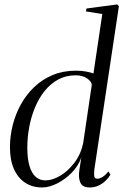

<svg xmlns="http://www.w3.org/2000/svg" viewBox="-20 -837 558 868"><path d="M406.5 -70.5Q404.5 -53 406 -41Q407.5 -29 420.5 -29Q430.5 -29 443.5 -37Q456.5 -45 470.5 -62L479 -47Q471 -33 457.2 -19.8Q443.5 -6.5 425.5 2Q407.5 10.5 385.5 10.5Q353.5 10.5 343.5 -11Q333.5 -32.5 338.5 -66L347.5 -124.5Q334 -86.5 304 -56Q274 -25.5 238 -7.5Q202 10.5 170 10.5Q126.5 10.5 94 -10.8Q61.5 -32 43.2 -72.5Q25 -113 25 -171.5Q25 -221.5 37.5 -271.2Q50 -321 74.5 -365.2Q99 -409.5 135 -443.8Q171 -478 218.2 -497.8Q265.5 -517.5 323.5 -517.5Q346 -517.5 366.5 -514Q387 -510.5 402.5 -505L442.5 -773.5L368.5 -785.5L371 -798.5L510 -817L517.5 -809ZM395 -454Q393 -469.5 373 -483Q353 -496.5 321.5 -496.5Q277.5 -496.5 242.5 -477.2Q207.5 -458 181.2 -425Q155 -392 137.8 -350Q120.5 -308 112 -261.8Q103.5 -215.5 103.5 -170Q103.5 -119 113.5 -86Q123.5 -53 141.8 -37.2Q160 -21.5 185 -21.5Q216.5 -21.5 251.8 -42.2Q287 -63 316 -100.8Q345 -138.5 356 -189.5Z"/></svg>

Font: Merriweather 144pt Light
Style: Italic
Weight: 300
Italic angle: -7.8°
Version: Version 2.101